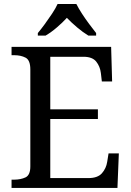

<svg xmlns="http://www.w3.org/2000/svg" viewBox="-20 -929 648 949"><path d="M37.1 0V-41H49.8Q82 -41 106 -52.2Q129.9 -63.5 129.9 -106.4V-585.9Q129.9 -631.8 106.4 -644Q83 -656.2 49.8 -656.2H37.1V-697.3H529.3L534.2 -526.4H483.4L478.5 -568.4Q474.6 -600.6 455.6 -624.5Q436.5 -648.4 392.6 -648.4H228.5V-388.7H463.9V-340.8H228.5V-48.8H417Q462.9 -48.8 483.9 -72.8Q504.9 -96.7 509.8 -128.9L516.6 -170.9H567.4L560.5 0ZM167 -765.6Q182.6 -784.2 201.2 -809.6Q219.7 -835 237.3 -861.3Q254.9 -887.7 264.6 -909.2H357.4Q368.2 -887.7 385.3 -861.3Q402.3 -835 421.4 -809.6Q440.4 -784.2 455.1 -765.6V-752.9H417Q389.6 -769.5 361.3 -793.5Q333 -817.4 310.5 -840.8Q289.1 -817.4 261.2 -793.5Q233.4 -769.5 205.1 -752.9H167Z"/></svg>

Font: Noto Serif Todhri
Style: Regular
Weight: 400
Designer: Mikhail Merkuryev
Version: Version 1.000; ttfautohint (v1.8.4.7-5d5b)